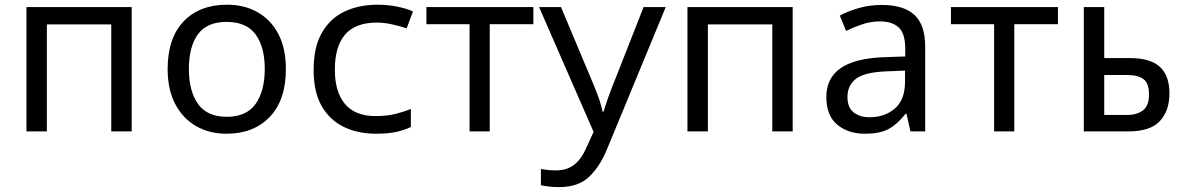

<svg xmlns="http://www.w3.org/2000/svg" viewBox="-20 -553 4995 808"><path d="M91.3 -523.4H534.2V0H448.2V-450.2H177.2V0H91.3Z M1183.1 -262.7Q1183.1 -132.3 1115.5 -61.3Q1047.9 9.8 932.6 9.8Q861.3 9.8 805.4 -22.2Q749.5 -54.2 717.5 -115Q685.5 -175.8 685.5 -262.7Q685.5 -392.6 752.7 -462.9Q819.8 -533.2 935.5 -533.2Q1008.3 -533.2 1064.2 -501.5Q1120.1 -469.7 1151.6 -409.4Q1183.1 -349.1 1183.1 -262.7ZM774.9 -262.7Q774.9 -169.9 813.2 -115.7Q851.6 -61.5 934.6 -61.5Q1017.1 -61.5 1055.7 -115.7Q1094.2 -169.9 1094.2 -262.7Q1094.2 -356 1055.4 -408.4Q1016.6 -460.9 933.6 -460.9Q850.6 -460.9 812.7 -408.4Q774.9 -356 774.9 -262.7Z M1563 9.8Q1486.3 9.8 1427 -18.8Q1367.7 -47.4 1333.7 -106.7Q1299.8 -166 1299.8 -258.8Q1299.8 -355.5 1335 -416Q1370.1 -476.6 1430.9 -504.9Q1491.7 -533.2 1568.8 -533.2Q1611.8 -533.2 1652.6 -524.9Q1693.4 -516.6 1717.8 -504.9L1691.4 -433.6Q1666.5 -442.4 1631.3 -450.2Q1596.2 -458 1566.4 -458Q1476.1 -458 1432.6 -408Q1389.2 -357.9 1389.2 -259.8Q1389.2 -165.5 1432.1 -115Q1475.1 -64.5 1560.5 -64.5Q1607.9 -64.5 1643.8 -73.5Q1679.7 -82.5 1709 -94.7V-18.6Q1680.7 -4.9 1646.2 2.4Q1611.8 9.8 1563 9.8Z M2224.6 -523.4V-451.2H2041V0H1956.1V-451.2H1774.4V-523.4Z M2478 2 2248.5 -523.4H2340.8L2465.8 -225.6Q2482.9 -186 2496.1 -150.6Q2509.3 -115.2 2516.1 -83H2520Q2526.9 -107.4 2541 -147Q2555.2 -186.5 2571.8 -226.6L2688.5 -523.4H2781.7L2535.6 72.3Q2505.9 146 2460 190.2Q2414.1 234.4 2333.5 234.4Q2308.1 234.4 2289.1 231.9Q2270 229.5 2256.3 226.6V158.2Q2267.6 160.2 2284.2 162.1Q2300.8 164.1 2318.8 164.1Q2367.7 164.1 2397.9 138.9Q2428.2 113.8 2446.3 71.3Z M2873 -523.4H3315.9V0H3230V-450.2H2959V0H2873Z M3689.9 -532.2Q3783.2 -532.2 3828.4 -490.2Q3873.5 -448.2 3873.5 -356.4V0H3811.5L3794.9 -74.2H3791Q3757.3 -31.2 3720.5 -10.7Q3683.6 9.8 3619.1 9.8Q3549.8 9.8 3503.7 -28.1Q3457.5 -65.9 3457.5 -145.5Q3457.5 -224.1 3517.6 -266.1Q3577.6 -308.1 3702.6 -312.5L3789.6 -315.4V-346.7Q3789.6 -412.1 3762 -437.5Q3734.4 -462.9 3684.6 -462.9Q3644.5 -462.9 3608.4 -450.7Q3572.3 -438.5 3540.5 -422.9L3514.2 -487.3Q3547.9 -505.9 3593.8 -519Q3639.6 -532.2 3689.9 -532.2ZM3788.6 -255.9 3713.9 -252.9Q3619.1 -249.5 3582.8 -221.9Q3546.4 -194.3 3546.4 -144.5Q3546.4 -100.6 3572.3 -80.1Q3598.1 -59.6 3639.2 -59.6Q3703.1 -59.6 3745.8 -96.2Q3788.6 -132.8 3788.6 -209Z M4432.1 -523.4V-451.2H4248.5V0H4163.6V-451.2H3981.9V-523.4Z M4627 -308.6H4735.4Q4821.3 -308.6 4861.3 -271.5Q4901.4 -234.4 4901.4 -160.2Q4901.4 -86.9 4861.1 -43.5Q4820.8 0 4729 0H4541V-523.4H4627ZM4815.4 -155.3Q4815.4 -203.1 4792 -220.2Q4768.6 -237.3 4723.6 -237.3H4627V-69.3H4725.1Q4765.1 -69.3 4790.3 -88.9Q4815.4 -108.4 4815.4 -155.3Z"/></svg>

Font: Lunasima
Style: Regular
Weight: 400
Designer: The DocRepair Project, Monotype Design Team
Foundry: Google
Version: Version 2.009